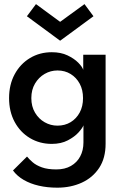

<svg xmlns="http://www.w3.org/2000/svg" viewBox="-20 -670 584 910"><path d="M251.5 219.5Q204.5 219.5 164.2 210.2Q124 201 92.5 182.8Q61 164.5 41.5 138L108 72Q118.5 85 135 99.2Q151.5 113.5 178.5 123.2Q205.5 133 247 133Q287.5 133 316.2 116.5Q345 100 360.2 71.2Q375.5 42.5 375.5 5V-7.5H480.5V11.5Q480.5 79.5 450 125.8Q419.5 172 367.5 195.8Q315.5 219.5 251.5 219.5ZM375.5 0V-76Q371.5 -64 352.8 -43Q334 -22 301.8 -5Q269.5 12 225.5 12Q168 12 122 -15.5Q76 -43 49.5 -92Q23 -141 23 -205Q23 -269 49.5 -318Q76 -367 122 -394.8Q168 -422.5 225.5 -422.5Q268.5 -422.5 300 -407.5Q331.5 -392.5 350.8 -373Q370 -353.5 374.5 -339V-410.5H480.5V0ZM128.5 -205Q128.5 -165.5 146 -136Q163.5 -106.5 191.8 -90.5Q220 -74.5 252.5 -74.5Q287.5 -74.5 314.8 -91Q342 -107.5 357.8 -136.8Q373.5 -166 373.5 -205Q373.5 -244 357.8 -273.2Q342 -302.5 314.8 -319.2Q287.5 -336 252.5 -336Q220 -336 191.8 -319.8Q163.5 -303.5 146 -274Q128.5 -244.5 128.5 -205ZM265 -477 107.5 -593 150.5 -650.5 265 -566.5 380.5 -650.5 423 -593Z"/></svg>

Font: League Spartan Thin Medium
Style: Regular
Weight: 500
Version: Version 2.002